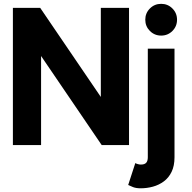

<svg xmlns="http://www.w3.org/2000/svg" viewBox="-20 -764 1013 1011"><path d="M191.6 -722.7H47.9V0H196.3V-469.1L515.6 0H659.4V-722.7H510.9V-253.5ZM692.5 94.7 655 210Q664.2 214.8 680.5 221.2Q696.8 227.5 720.8 227.5Q753.5 227.5 785.1 218.9Q816.7 210.3 842.6 191.2Q868.5 172.1 883.7 140.6Q898.9 109.2 898.9 63.9V0V-67.4V-507.8H758.3V-67.4V0V63.9Q758.3 73.7 756.2 81Q754.1 88.3 749.7 93.2Q745.2 98 738.2 100.3Q731.2 102.5 720.8 102.5Q714.4 102.5 705.8 100.1Q697.2 97.8 692.5 94.7ZM745 -660.2Q745 -625.3 769.4 -600.9Q793.8 -576.6 828.6 -576.6Q863.5 -576.6 887.8 -600.9Q912.2 -625.3 912.2 -660.2Q912.2 -695 887.8 -719.4Q863.5 -743.8 828.6 -743.8Q793.8 -743.8 769.4 -719.4Q745 -695 745 -660.2Z"/></svg>

Font: Giphurs SC
Style: Regular
Weight: 400
Version: Version 0.920